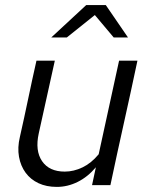

<svg xmlns="http://www.w3.org/2000/svg" viewBox="-20 -726 581 753"><path d="M48 0ZM195 -488 132 -203Q117 -135 145 -94Q173 -53 234 -53Q269 -53 303.5 -69.5Q338 -86 367 -121Q387 -213 407 -304.5Q427 -396 447 -488H519Q493 -365 466 -244Q439 -123 413 0H341Q345 -17 348.5 -35Q352 -53 356 -70Q324 -32 284.5 -12.5Q245 7 203 7Q162 7 131 -7.5Q100 -22 80.5 -48.5Q61 -75 54.5 -111Q48 -147 58 -189Q75 -264 90.5 -338.5Q106 -413 123 -488ZM426 -579 352 -667 242 -579H181L318 -706H395L482 -579Z"/></svg>

Font: Rosa Sans Light
Style: Italic
Weight: 300
Italic angle: -12°
Designer: Pentagram / MCKL
Foundry: Pentagram / MCKL
Version: Version 1.005;September 16, 2019;FontCreator 11.5.0.2425 64-